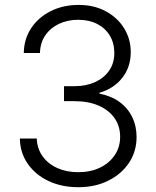

<svg xmlns="http://www.w3.org/2000/svg" viewBox="-20 -758 639 788"><path d="M301.8 10.3Q232.9 10.3 179.2 -15.1Q125.5 -40.5 94 -85.7Q62.5 -130.9 61.5 -189.5H130.9Q132.3 -147.9 154.8 -116.7Q177.2 -85.4 215.1 -68.4Q252.9 -51.3 300.8 -51.3Q351.6 -51.3 390.1 -69.8Q428.7 -88.4 450.9 -121.3Q473.1 -154.3 473.1 -196.3Q473.1 -240.2 450 -273.2Q426.8 -306.2 384.8 -324.5Q342.8 -342.8 285.6 -342.8H242.7V-404.3H285.6Q333.5 -404.3 370.4 -421.1Q407.2 -438 428.2 -468.5Q449.2 -499 449.2 -540.5Q449.2 -581.1 430.7 -611.8Q412.1 -642.6 378.9 -659.7Q345.7 -676.8 300.8 -676.8Q257.3 -676.8 222.2 -660.2Q187 -643.6 166 -613Q145 -582.5 144 -540.5H77.6Q78.6 -598.6 108.4 -643.1Q138.2 -687.5 188.7 -712.6Q239.3 -737.8 302.2 -737.8Q366.7 -737.8 414.8 -711.4Q462.9 -685.1 489.7 -641.4Q516.6 -597.7 516.6 -543.9Q516.6 -482.9 481.9 -438.7Q447.3 -394.5 388.2 -377.4V-373.5Q435.5 -364.7 469.7 -340.1Q503.9 -315.4 522.2 -278.3Q540.5 -241.2 540.5 -195.8Q540.5 -136.7 509.8 -90.3Q479 -43.9 425 -16.8Q371.1 10.3 301.8 10.3Z"/></svg>

Font: Inter 18pt Light
Style: Regular
Weight: 300
Designer: Rasmus Andersson
Foundry: rsms
Version: Version 4.001;git-66647c0bb